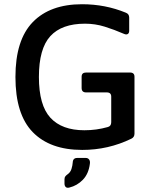

<svg xmlns="http://www.w3.org/2000/svg" viewBox="-20 -698 735 908"><path d="M369 11Q217 11 135 -73Q53 -157 53 -334Q53 -509 135 -593.5Q217 -678 368 -678Q478 -678 575 -638Q591 -632 591 -615V-553Q591 -541 584 -537Q577 -533 566 -538Q520 -558 475 -572Q430 -586 382 -586Q272 -586 218 -527Q164 -468 164 -334Q164 -200 218.5 -141Q273 -82 379 -82Q436 -82 489 -97Q506 -101 506 -120V-241Q506 -261 485 -261H387Q366 -261 366 -282V-335Q366 -355 387 -355H595Q616 -355 616 -335V-66Q616 -49 601 -42Q492 11 369 11ZM308 189Q297 192 291 186.5Q285 181 285 170V150Q285 141 289 136Q293 131 300 126Q313 117 318 101Q323 85 324 70Q325 49 345 49H386Q396 49 401.5 56.5Q407 64 405 77Q399 124 372 152Q345 180 308 189Z"/></svg>

Font: Pitagon Sans Medium
Style: Regular
Weight: 500
Designer: Travis Tran
Foundry: Pitagon
Version: Version 1.001; ttfautohint (v1.8.4.7-5d5b);gftools[0.9.26]